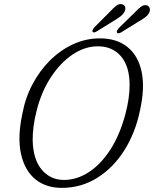

<svg xmlns="http://www.w3.org/2000/svg" viewBox="-20 -897 747 931"><path d="M464 -711Q546.5 -711 598.5 -668.8Q650.5 -626.5 666.8 -548.5Q683 -470.5 659 -362.5Q637 -254.5 583.5 -169.2Q530 -84 452 -35Q374 14 279.5 14Q202.5 14 151 -28.2Q99.5 -70.5 81.8 -151Q64 -231.5 88.5 -345.5Q102.5 -422 137.5 -488.2Q172.5 -554.5 223 -604.5Q273.5 -654.5 335.2 -682.8Q397 -711 464 -711ZM290 -24.5Q352 -24.5 410 -61.8Q468 -99 514.5 -170.5Q561 -242 588.5 -345.5Q608.5 -422.5 608.5 -484.5Q608.5 -574.5 567 -623.5Q525.5 -672.5 454.5 -672.5Q392.5 -672.5 333.8 -633.8Q275 -595 228.5 -525.2Q182 -455.5 158 -362Q137.5 -281 138.5 -216.5Q140.5 -124 182.5 -74.2Q224.5 -24.5 290 -24.5ZM511.5 -838.5Q529.5 -858.5 544 -869.5Q558.5 -880.5 573.5 -876Q584.5 -872.5 587.2 -862Q590 -851.5 582.5 -838Q576.5 -827 565 -818.2Q553.5 -809.5 539 -800.5L448.5 -744.5Q434.5 -735.5 428.5 -743.5Q426 -750.5 437.5 -764.5ZM631 -834Q649.5 -854 664 -864.8Q678.5 -875.5 693.5 -870.5Q703.5 -866.5 706.2 -855.8Q709 -845 701.5 -831.5Q694.5 -820.5 682.8 -812Q671 -803.5 656 -795L566.5 -739.5Q551.5 -731.5 547 -739Q545 -744 548 -749.2Q551 -754.5 555.5 -760.5Z"/></svg>

Font: Fraunces 144pt S100 Light
Style: Italic
Weight: 300
Italic angle: -16°
Version: Version 1.000; ttfautohint (v1.8.3)